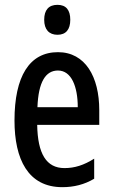

<svg xmlns="http://www.w3.org/2000/svg" viewBox="-20 -765 468 795"><path d="M218 -745C182 -745 163 -724 163 -683C163 -643 183 -621 218 -621C253 -621 271 -643 271 -683C271 -723 254 -745 218 -745ZM220 -549C102 -549 40 -449 40 -266C40 -106 96 10 238 10C286 10 330 -1 370 -25V-108C327 -81 289 -69 247 -69C172 -69 136 -128 134 -248H391V-309C391 -447 333 -549 220 -549ZM220 -473C276 -473 302 -406 302 -321H135C139 -426 169 -473 220 -473Z"/></svg>

Font: Noto Sans Gurmukhi UI ExtraCondensed Medium
Style: Regular
Weight: 500
Width: 2
Designer: Jelle Bosma - Monotype Design Team
Foundry: Monotype Imaging Inc.
Version: Version 2.004